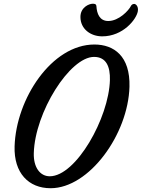

<svg xmlns="http://www.w3.org/2000/svg" viewBox="-20 -996 754 1021"><path d="M57.6 -217.8C53.2 -75.7 132.3 4.9 249 4.9C454.6 4.9 661.6 -282.2 668.5 -534.7C672.9 -698.2 585.4 -759.3 481.9 -759.3C255.4 -759.3 65.4 -471.2 57.6 -217.8ZM159.7 -181.2C165.5 -398.4 351.1 -693.4 480 -693.4C545.4 -693.4 566.4 -641.1 564.5 -570.3C559.1 -368.7 384.3 -58.6 244.6 -58.6C193.4 -58.6 157.7 -105.5 159.7 -181.2ZM523.4 -802.7C634.3 -802.7 705.6 -893.1 712.9 -936C717.3 -961.9 702.6 -975.1 693.8 -975.1C687 -975.1 679.7 -971.7 676.3 -964.4C664.6 -940.4 612.3 -884.3 555.7 -884.3C509.3 -884.3 495.1 -923.8 492.7 -962.9C491.7 -976.1 481 -976.1 472.7 -976.1C454.1 -976.1 407.7 -957.5 407.7 -905.8C407.7 -841.8 461.9 -802.7 523.4 -802.7Z"/></svg>

Font: Courgette
Style: Regular
Weight: 400
Designer: Karolina Lach
Foundry: Karolina Lach
Version: Version 1.002